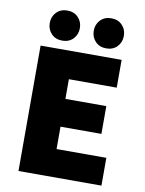

<svg xmlns="http://www.w3.org/2000/svg" viewBox="-93 -915 741 980"><g transform="rotate(10 278.0 -425.0)"><path d="M176 -694Q141 -694 119.5 -716.5Q98 -739 98 -772Q98 -805 119.5 -827.5Q141 -850 176 -850Q211 -850 232.5 -827.5Q254 -805 254 -772Q254 -739 232.5 -716.5Q211 -694 176 -694ZM404 -694Q369 -694 347.5 -716.5Q326 -739 326 -772Q326 -805 347.5 -827.5Q369 -850 404 -850Q439 -850 460.5 -827.5Q482 -805 482 -772Q482 -739 460.5 -716.5Q439 -694 404 -694ZM72 0V-650H492V-506H244V-404H456V-260H244V-144H502V0Z"/></g></svg>

Font: TypoPRO Source Sans Pro
Style: Regular
Weight: 900
Designer: Paul D. Hunt
Foundry: Adobe Systems Incorporated
Version: Version 2.020;PS 2.000;hotconv 1.0.86;makeotf.lib2.5.63406